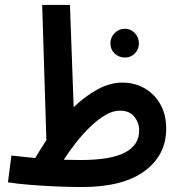

<svg xmlns="http://www.w3.org/2000/svg" viewBox="-20 -741 726 774"><path d="M310 13Q261 13 205.5 10.5Q150 8 99.5 4Q49 0 12 -6L26 -114Q53 -111 76.5 -108.5Q100 -106 122 -104Q144 -141 167 -176L150 -721H262L277 -309Q324 -354 374 -381Q424 -408 473 -408Q523 -408 563 -385Q603 -362 626.5 -320.5Q650 -279 650 -222Q650 -116 563 -51.5Q476 13 310 13ZM463 -295Q435 -295 404.5 -277Q374 -259 343.5 -229.5Q313 -200 286 -165.5Q259 -131 237 -97Q269 -96 306 -96Q426 -96 483.5 -126Q541 -156 541 -215Q541 -246 521.5 -270.5Q502 -295 463 -295ZM484 -509Q459 -509 442 -525.5Q425 -542 425 -566Q425 -590 442 -607.5Q459 -625 484 -625Q507 -625 523.5 -607.5Q540 -590 540 -566Q540 -542 523.5 -525.5Q507 -509 484 -509Z"/></svg>

Font: Noto Sans Arabic ExtCond SemBd
Style: Regular
Weight: 600
Width: 2
Designer: Monotype Design Team, Nadine Chahine, Nizar Qandah and Khaled Hosny
Foundry: Monotype Imaging Inc.
Version: Version 2.012; ttfautohint (v1.8.4.7-5d5b)